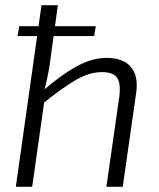

<svg xmlns="http://www.w3.org/2000/svg" viewBox="-20 -720 614 740"><path d="M349 -619 343 -581H48L54 -619ZM391 -497Q453 -497 483.5 -463Q514 -429 505 -363L453 0H390L440 -349Q446 -401 430.5 -421.5Q415 -442 373 -442Q323 -442 270 -410.5Q217 -379 144 -320L145 -370Q215 -431 275 -464Q335 -497 391 -497ZM203 -700 175 -497Q171 -461 163 -423Q155 -385 148 -360L153 -345L104 0H41L140 -700Z"/></svg>

Font: Exo 2 Light
Style: Italic
Weight: 300
Italic angle: -8°
Designer: Natanael Gama
Foundry: Natanael Gama
Version: Version 2.010